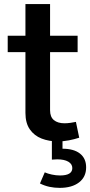

<svg xmlns="http://www.w3.org/2000/svg" viewBox="-20 -684 440 936"><path d="M399.9 131.8Q399.9 178.7 365.2 205.3Q330.6 231.9 271 231.9Q245.1 231.9 221.2 226.8Q197.3 221.7 174.8 210.4L198.2 156.2Q212.4 162.6 232.7 167Q252.9 171.4 272.5 171.4Q332.5 171.4 332.5 135.3Q332.5 115.7 313 104.2Q293.5 92.8 258.8 92.8Q246.1 92.8 232.9 94.2V-0.5H284.7V41Q339.8 41 369.9 64.7Q399.9 88.4 399.9 131.8ZM350.1 -89.8 366.2 -12.7Q342.3 -4.9 315.7 0.2Q289.1 5.4 262.2 5.4Q218.8 5.4 182.9 -8.5Q147 -22.5 125.5 -53.2Q104 -84 104 -133.3V-429.7H17.6V-509.8H104V-664.1H224.1V-509.8H358.4V-429.7H224.1V-146.5Q224.1 -113.8 242.9 -98.4Q261.7 -83 294.4 -83Q308.1 -83 323.7 -85.2Q339.4 -87.4 350.1 -89.8Z"/></svg>

Font: Estedad-FD SemiBold
Style: Regular
Weight: 600
Designer: Amin Abedi
Version: Version 7.3